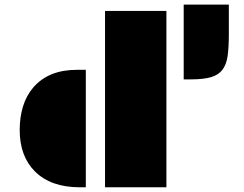

<svg xmlns="http://www.w3.org/2000/svg" viewBox="-20 -794 1036 814"><path d="M758.8 -774.4H950.2V-648.9Q950.2 -593.8 945.1 -557.1Q939.9 -520.5 923.1 -498.3Q906.2 -476.1 874.5 -466.8Q842.8 -457.5 789.6 -457.5H758.8ZM425.3 -747.6H685.5V0H425.3ZM63.5 -243.2Q63.5 -296.9 77.6 -343Q91.8 -389.2 121.6 -423.8Q186 -498 306.2 -498H343.8V0H318.4Q195.3 0 127.9 -67.4Q63.5 -131.8 63.5 -243.2Z"/></svg>

Font: Plaster
Style: Regular
Weight: 400
Designer: Eben Sorkin
Foundry: Eben Sorkin
Version: Version 1.007